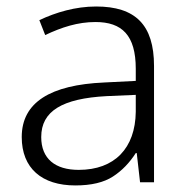

<svg xmlns="http://www.w3.org/2000/svg" viewBox="-20 -561 576 591"><path d="M275.9 -541C211.9 -541 151.9 -522.9 101.1 -499L119.1 -453.1C169.9 -477.1 219.2 -493.2 273.9 -493.2C355.5 -493.2 397.9 -452.6 397.9 -349.1V-312L300.8 -307.1C135.3 -299.8 46.9 -246.1 46.9 -139.2C46.9 -43 108.9 9.8 211.9 9.8C261.2 9.8 299.8 0.5 327.6 -17.6C355.5 -35.6 378.9 -60.1 397.9 -89.8H400.9L411.1 0H454.1V-357.9C454.1 -484.9 396.5 -541 275.9 -541ZM397.9 -269V-216.8C396.5 -105 333 -38.1 222.2 -38.1C149.9 -38.1 106.9 -72.3 106.9 -139.2C106.9 -219.2 171.9 -257.8 308.1 -265.1Z"/></svg>

Font: Noto Reveo Sans
Style: Regular
Weight: 300
Designer: Monotype Design Team
Foundry: Monotype Imaging Inc.
Version: Version 2.007